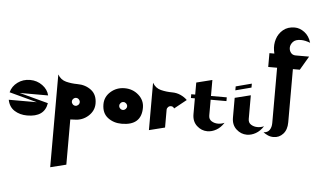

<svg xmlns="http://www.w3.org/2000/svg" viewBox="-65 -853 2118 1292"><g transform="rotate(5 994.0 -207.0)"><path d="M0 -94.7Q9.3 -46.7 46 -23.3Q82.7 0 132 0Q249.3 0 264 -94.7L69.3 -146.7H261.3Q252 -186.7 215.3 -213.3Q178.7 -240 132 -240Q84 -240 48 -213.3Q12 -186.7 1.3 -145.3L189.3 -94.7Z M317.3 -120V53.3Q317.3 53.3 317.3 53.3V146.7V333.3L424 306.7V173.3V1.3Q437.3 0 450.7 0Q505.3 0 544.7 -35.3Q584 -70.7 584 -120Q584 -180 544.7 -210Q505.3 -240 450.7 -240Q410.7 -240 374 -249.3Q337.3 -258.7 317.3 -293.3ZM450.7 -146.7Q461.3 -146.7 469.3 -138.7Q477.3 -130.7 477.3 -120Q477.3 -109.3 469.3 -101.3Q461.3 -93.3 450.7 -93.3Q440 -93.3 432 -101.3Q424 -109.3 424 -120Q424 -130.7 432 -138.7Q440 -146.7 450.7 -146.7Z M770.7 0Q904 0 904 -120Q904 -170.7 864.7 -205.3Q825.3 -240 770.7 -240Q716 -240 676.7 -205.3Q637.3 -170.7 637.3 -120Q637.3 -60 676.7 -30Q716 0 770.7 0ZM770.7 -93.3Q760 -93.3 752 -101.3Q744 -109.3 744 -120Q744 -130.7 752 -138.7Q760 -146.7 770.7 -146.7Q781.3 -146.7 789.3 -138.7Q797.3 -130.7 797.3 -120Q797.3 -109.3 789.3 -101.3Q781.3 -93.3 770.7 -93.3Z M1193.3 -197.3Q1174.7 -216 1148 -228Q1121.3 -240 1090.7 -240Q1050.7 -240 1014 -249.3Q977.3 -258.7 957.3 -293.3V26.7L1064 0V-120Q1064 -130.7 1072 -138.7Q1080 -146.7 1090.7 -146.7Q1106.7 -146.7 1113.3 -133.3Z M1353.3 -106.7V-213.3H1460V-238.7H1353.3V-346.7L1246.7 -320V-238.7H1220V-213.3H1246.7V-106.7Q1246.7 -57.3 1278 -28.7Q1309.3 0 1349.3 0Q1380 0 1409.3 -16.7Q1438.7 -33.3 1460 -66.7Q1438.7 -57.3 1416 -57.3Q1392 -57.3 1372.7 -69.3Q1353.3 -81.3 1353.3 -106.7Z M1620 -106.7V-266.7L1513.3 -240V-106.7Q1513.3 -57.3 1544.7 -28.7Q1576 0 1616 0Q1646.7 0 1676 -16.7Q1705.3 -33.3 1726.7 -66.7Q1705.3 -57.3 1682.7 -57.3Q1658.7 -57.3 1639.3 -69.3Q1620 -81.3 1620 -106.7ZM1620 -318.7V-345.3L1513.3 -317.3V-290.7Z M1726.7 -26.7Q1737.3 -17.3 1756 -8.7Q1774.7 0 1796 0Q1834.7 0 1860.7 -28.7Q1886.7 -57.3 1886.7 -106.7V-466.7H1933.3L1988 -560H1897.3Q1876 -560 1864.7 -574.7Q1853.3 -589.3 1853.3 -608Q1853.3 -629.3 1870 -648Q1886.7 -666.7 1924 -666.7Q1952 -666.7 1986.7 -653.3Q1973.3 -698.7 1941.3 -722.7Q1909.3 -746.7 1874.7 -746.7Q1828 -746.7 1797.3 -721.3Q1766.7 -696 1754.7 -658Q1742.7 -620 1749.3 -580Q1750.7 -569.3 1753.3 -560H1720V-466.7H1780V-93.3Q1780 -64 1766.7 -45.3Q1753.3 -26.7 1726.7 -26.7Z"/></g></svg>

Font: Qahiri
Style: Regular
Weight: 400
Designer: Khaled Hosny
Foundry: Alif Type
Version: Version 3.00